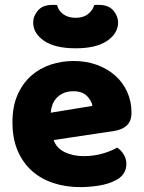

<svg xmlns="http://www.w3.org/2000/svg" viewBox="-20 -751 590 787"><path d="M309 16Q250 16 199.5 -0.5Q149 -17 111.5 -50Q74 -83 52.5 -133Q31 -183 31 -250Q31 -316 52.5 -363.5Q74 -411 109 -441.5Q144 -472 189 -486.5Q234 -501 281 -501Q334 -501 377.5 -485Q421 -469 452.5 -441Q484 -413 501.5 -374Q519 -335 519 -289Q519 -255 500 -237Q481 -219 447 -214L200 -177Q211 -144 245 -127.5Q279 -111 323 -111Q364 -111 400.5 -121.5Q437 -132 460 -146Q476 -136 487 -118Q498 -100 498 -80Q498 -35 456 -13Q424 4 384 10Q344 16 309 16ZM281 -377Q257 -377 239.5 -369Q222 -361 211 -348.5Q200 -336 194.5 -320.5Q189 -305 188 -289L359 -317Q356 -337 337 -357Q318 -377 281 -377ZM290 -553Q206 -553 161 -583.5Q116 -614 116 -659Q116 -685 135.5 -708Q155 -731 196 -731Q201 -731 205 -731Q209 -731 214 -730Q219 -708 239 -693Q259 -678 290 -678Q321 -678 340.5 -693Q360 -708 366 -730Q371 -731 375 -731Q379 -731 384 -731Q425 -731 444.5 -708Q464 -685 464 -659Q464 -614 419 -583.5Q374 -553 290 -553Z"/></svg>

Font: Baloo Paaji
Style: Regular
Weight: 400
Designer: Shuchita Grover and Ek Type
Foundry: Ek Type
Version: Version 1.443;PS 1.000;hotconv 16.6.51;makeotf.lib2.5.65220;